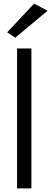

<svg xmlns="http://www.w3.org/2000/svg" viewBox="-20 -1050 285 1070"><path d="M245 -990 65 -840 20 -870 170 -1030ZM75 -780H155V0H75Z"/></svg>

Font: renner_400book
Style: Book
Weight: 400
Version: Version 003.000 ; ttfautohint (v0.97) -l 8 -r 50 -G 200 -x 1